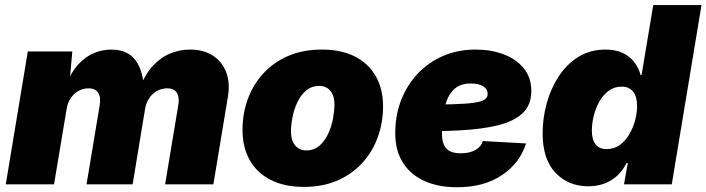

<svg xmlns="http://www.w3.org/2000/svg" viewBox="-20 -748 2866 779"><path d="M3.4 0 92.8 -539.1H273.4L260.7 -396.5L247.6 -402.8Q269.5 -457 299.1 -488.3Q328.6 -519.5 362.5 -533.2Q396.5 -546.9 431.2 -546.9Q472.7 -546.9 501.5 -529.3Q530.3 -511.7 546.4 -474.4Q562.5 -437 565.4 -378.4L547.4 -391.1Q569.8 -449.7 603 -483.9Q636.2 -518.1 674.3 -532.5Q712.4 -546.9 751 -546.9Q805.2 -546.9 843 -522.7Q880.9 -498.5 897.5 -455.6Q914.1 -412.6 904.8 -356.4L845.7 0H649.9L703.1 -319.8Q707 -343.8 702.9 -359.1Q698.7 -374.5 687.5 -382.1Q676.3 -389.6 658.2 -389.6Q635.7 -389.6 616.7 -378.9Q597.7 -368.2 585.2 -349.6Q572.8 -331.1 568.8 -307.1L518.1 0H331.1L384.3 -319.8Q390.1 -355.5 377.9 -372.6Q365.7 -389.6 339.4 -389.6Q316.9 -389.6 298.1 -378.9Q279.3 -368.2 266.8 -349.6Q254.4 -331.1 250.5 -307.1L199.2 0Z M1213.4 10.3Q1133.8 10.3 1077.9 -18.3Q1022 -46.9 992.9 -98.9Q963.9 -150.9 963.9 -220.7Q963.9 -287.6 985.6 -346.4Q1007.3 -405.3 1049.1 -450.7Q1090.8 -496.1 1150.4 -521.5Q1210 -546.9 1285.2 -546.9Q1364.7 -546.9 1420.2 -518.6Q1475.6 -490.2 1504.9 -438.2Q1534.2 -386.2 1534.2 -316.4Q1534.2 -251 1512.9 -191.9Q1491.7 -132.8 1450.4 -87.4Q1409.2 -42 1349.6 -15.9Q1290 10.3 1213.4 10.3ZM1222.2 -137.7Q1253.9 -137.7 1275.9 -156.7Q1297.9 -175.8 1311.5 -205.3Q1325.2 -234.9 1331.1 -266.8Q1336.9 -298.8 1336.9 -323.7Q1336.9 -349.1 1329.1 -365.7Q1321.3 -382.3 1307.6 -390.9Q1293.9 -399.4 1276.4 -399.4Q1244.1 -399.4 1221.9 -380.6Q1199.7 -361.8 1186.3 -332.8Q1172.9 -303.7 1166.7 -272.2Q1160.6 -240.7 1160.6 -214.8Q1160.6 -177.2 1178 -157.5Q1195.3 -137.7 1222.2 -137.7Z M1834 11.7Q1754.9 11.7 1697.3 -15.9Q1639.6 -43.5 1610.1 -95.9Q1580.6 -148.4 1584 -222.7Q1585.9 -289.1 1609.9 -347.7Q1633.8 -406.2 1676.5 -450.9Q1719.2 -495.6 1778.3 -521.2Q1837.4 -546.9 1910.2 -546.9Q1972.2 -546.9 2023.4 -527.6Q2074.7 -508.3 2105.2 -470.7Q2135.7 -433.1 2135.7 -378.9Q2135.7 -322.3 2100.8 -289.1Q2065.9 -255.9 2000.7 -239.7Q1935.5 -223.6 1844.5 -219Q1753.4 -214.4 1640.6 -214.4L1658.7 -323.2Q1755.9 -323.2 1815.2 -325Q1874.5 -326.7 1905.5 -331.5Q1936.5 -336.4 1947.5 -345Q1958.5 -353.5 1958.5 -366.2Q1958.5 -386.7 1940.7 -397.9Q1922.9 -409.2 1889.6 -409.2Q1849.1 -409.2 1825.7 -388.7Q1802.2 -368.2 1791.5 -336.9Q1780.8 -305.7 1777.3 -273.4Q1773.9 -241.2 1773.4 -217.8Q1772 -190.9 1777.6 -170.2Q1783.2 -149.4 1800 -137.7Q1816.9 -126 1849.6 -126Q1884.3 -126 1908 -138.9Q1931.6 -151.9 1939 -175.8L2114.3 -166Q2089.4 -86.4 2016.6 -37.4Q1943.8 11.7 1834 11.7Z M2366.7 7.8Q2286.1 7.8 2233.9 -46.9Q2181.6 -101.6 2181.6 -207Q2181.6 -268.6 2198.2 -328.9Q2214.8 -389.2 2247.3 -438.7Q2279.8 -488.3 2327.4 -517.6Q2375 -546.9 2436.5 -546.9Q2478.5 -546.9 2507.6 -532.7Q2536.6 -518.6 2554.2 -494.9Q2571.8 -471.2 2579.1 -443.4H2583L2630.4 -727.5H2826.2L2705.6 0H2511.7L2527.3 -86.4H2522Q2506.3 -55.2 2483.4 -34.4Q2460.4 -13.7 2431.2 -2.9Q2401.9 7.8 2366.7 7.8ZM2440.9 -143.1Q2471.2 -143.1 2494.1 -159.4Q2517.1 -175.8 2532.7 -202.1Q2548.3 -228.5 2556.6 -259Q2564.9 -289.6 2564.9 -317.9Q2564.9 -355.5 2548.8 -376Q2532.7 -396.5 2502.4 -396.5Q2472.2 -396.5 2449.5 -379.6Q2426.8 -362.8 2411.6 -335.7Q2396.5 -308.6 2388.9 -277.6Q2381.3 -246.6 2381.3 -218.3Q2381.3 -182.1 2396.2 -162.6Q2411.1 -143.1 2440.9 -143.1Z"/></svg>

Font: Inter 18pt Black
Style: Italic
Weight: 900
Italic angle: -9.3988°
Designer: Rasmus Andersson
Foundry: rsms
Version: Version 4.001;git-66647c0bb